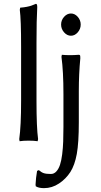

<svg xmlns="http://www.w3.org/2000/svg" viewBox="-20 -725 525 999"><path d="M89.8 -201.2V-481Q89.8 -623.5 83 -673.8L85 -685.1Q104.5 -686.5 120.1 -689.7Q135.7 -692.9 143.6 -695.8Q151.4 -698.7 167 -705.1Q173.8 -705.1 173.8 -688Q169.9 -625 169.9 -499V-200.2Q169.9 -61.5 178.2 -1L175.8 9.8Q157.2 6.8 128.9 6.8Q100.1 6.8 82 9.8L80.1 -1Q89.8 -68.8 89.8 -201.2ZM313.5 -556.6Q297.9 -574.2 297.9 -597.2Q297.9 -620.1 313.5 -637.5Q329.1 -654.8 349.1 -654.8Q369.1 -654.8 384.5 -637.5Q399.9 -620.1 399.9 -597.2Q399.9 -574.2 384.5 -556.6Q369.1 -539.1 349.1 -539.1Q329.1 -539.1 313.5 -556.6ZM390.1 -251V-88.9Q390.1 18.1 379.6 75.9Q369.1 133.8 346.2 169.9Q323.2 205.6 287.1 229.7Q251 253.9 209 253.9Q180.7 253.9 166 244.1L165 234.9Q166.5 201.2 172.9 164.1L182.1 160.2Q195.3 171.9 207.8 176Q220.2 180.2 245.1 180.2Q261.2 180.2 273.2 167Q285.2 153.8 292.2 132.6Q299.3 111.3 303.5 78.1Q307.6 44.9 308.8 12Q310.1 -21 310.1 -64.9V-235.8Q310.1 -354 299.8 -429.2L301.8 -439.9Q321.3 -438 345.2 -438Q364.7 -438 389.2 -439.9Q395 -439.9 396.5 -437Q397.9 -434.1 397.9 -421.9Q390.1 -340.3 390.1 -251Z"/></svg>

Font: Linear Smooth Low Contrast
Style: Regular
Weight: 500
Designer: Philipp H. Poll, Flanker
Foundry: Philipp H. Poll, reworked by Flanker
Version: Version 1.010 | FøM Fix